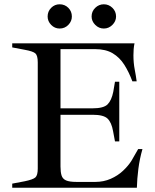

<svg xmlns="http://www.w3.org/2000/svg" viewBox="-20 -875 721 895"><path d="M37 0V-19L95 -30Q134 -38 145 -48Q156 -58 156 -89V-584Q156 -616 145 -626Q134 -636 95 -643L37 -654V-673H607Q604 -659 603 -645Q602 -631 602 -617Q602 -582 608 -551Q614 -520 617 -496H597Q581 -539 559.5 -573Q538 -607 505.5 -626.5Q473 -646 423 -646H262V-370H411Q463 -370 481.5 -388.5Q500 -407 508 -447L516 -494H536V-216H516L507 -264Q500 -304 481.5 -322Q463 -340 412 -340H262V-99Q262 -73 267 -57Q272 -41 288 -34Q304 -27 337 -27H424Q463 -27 496 -41.5Q529 -56 553.5 -79Q578 -102 593 -126L624 -180H644Q631 -135 625 -88Q619 -41 618 0ZM258 -742Q235 -742 218.5 -759Q202 -776 202 -798Q202 -822 218.5 -838.5Q235 -855 258 -855Q282 -855 298.5 -838.5Q315 -822 315 -798Q315 -776 298.5 -759Q282 -742 258 -742ZM464 -742Q441 -742 424 -759Q407 -776 407 -798Q407 -822 424 -838.5Q441 -855 464 -855Q487 -855 504 -838.5Q521 -822 521 -798Q521 -776 504 -759Q487 -742 464 -742Z"/></svg>

Font: Ibarra Real Nova Medium
Style: Regular
Weight: 500
Designer: Jose Maria Ribagorda & Octavio Pardo
Foundry: Jose Maria Ribagorda
Version: Version 2.000